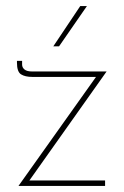

<svg xmlns="http://www.w3.org/2000/svg" viewBox="-20 -614 408 634"><path d="M87 -360Q63 -360 49.5 -368.5Q36 -377 36 -407V-413H53V-401Q53 -391 61 -384.5Q69 -378 86 -378H332L77 -18H327V0H41L297 -360ZM267 -594 175 -461H156L245 -594Z"/></svg>

Font: Synthetic Thin
Style: Regular
Weight: 100
Designer: Santiago Orozco
Foundry: Typemade
Version: Version 2.000; ttfautohint (v1.8.4.7-5d5b)